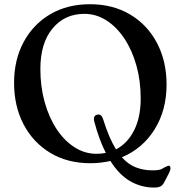

<svg xmlns="http://www.w3.org/2000/svg" viewBox="-20 -736 836 887"><path d="M395.5 -716.5Q501.5 -716.5 581.2 -669Q661 -621.5 705.2 -537.5Q749.5 -453.5 749.5 -345Q749.5 -227 694.2 -138.2Q639 -49.5 543 -9.5Q572.5 23.5 607.5 37.2Q642.5 51 685.5 51Q717 51 728.2 44Q739.5 37 753.5 31Q767.5 25.5 767.5 42Q767.5 50.5 760 65L739 105.5Q732 119.5 721.8 125Q711.5 130.5 691.5 130.5Q633.5 130.5 582.2 101.5Q531 72.5 490 7.5Q445.5 18 397 18Q292 18 212.8 -29.5Q133.5 -77 89.2 -161Q45 -245 45 -353.5Q45 -459 88.8 -541Q132.5 -623 211.5 -669.8Q290.5 -716.5 395.5 -716.5ZM415.5 -175Q408.5 -202 430 -206.5Q448.5 -210.5 456.5 -185Q483.5 -98 516 -46Q569 -73.5 599.5 -133.8Q630 -194 630 -281Q630 -363 610 -434Q590 -505 554.2 -558.5Q518.5 -612 471.2 -642Q424 -672 369.5 -672Q278.5 -672 222.5 -604.2Q166.5 -536.5 166.5 -417.5Q166.5 -335 186.5 -263.8Q206.5 -192.5 242 -139Q277.5 -85.5 324.5 -55.5Q371.5 -25.5 425.5 -25.5Q448 -25.5 469 -29.5Q437.5 -90.5 415.5 -175Z"/></svg>

Font: Fraunces 9pt
Style: Regular
Weight: 400
Version: Version 1.000;[b76b70a41]